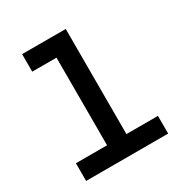

<svg xmlns="http://www.w3.org/2000/svg" viewBox="-169 -858 940 987"><g transform="rotate(-30 301.0 -364.5)"><path d="M59 -105H244V-625H100V-729H359V-105H546V0H59Z"/></g></svg>

Font: Poppins-tnum Medium
Style: Regular
Weight: 500
Designer: Ninad Kale (Devanagari), Jonny Pinhorn (Latin)
Foundry: Indian Type Foundry
Version: Version 4.004